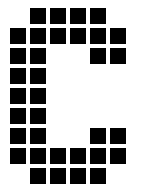

<svg xmlns="http://www.w3.org/2000/svg" viewBox="-20 -465 390 480"><path d="M5 -395V-355H45V-395ZM5 -345V-305H45V-345ZM5 -295V-255H45V-295ZM5 -245V-205H45V-245ZM5 -195V-155H45V-195ZM5 -145V-105H45V-145ZM5 -95V-55H45V-95ZM55 -445V-405H95V-445ZM55 -395V-355H95V-395ZM55 -345V-305H95V-345ZM55 -295V-255H95V-295ZM55 -245V-205H95V-245ZM55 -195V-155H95V-195ZM55 -145V-105H95V-145ZM55 -95V-55H95V-95ZM55 -45V-5H95V-45ZM105 -95V-55H145V-95ZM105 -45V-5H145V-45ZM155 -45V-5H195V-45ZM155 -95V-55H195V-95ZM105 -445V-405H145V-445ZM155 -445V-405H195V-445ZM205 -445V-405H245V-445ZM205 -395V-355H245V-395ZM255 -395V-355H295V-395ZM205 -145V-105H245V-145ZM205 -95V-55H245V-95ZM205 -45V-5H245V-45ZM255 -145V-105H295V-145ZM255 -95V-55H295V-95ZM255 -345V-305H295V-345ZM205 -345V-305H245V-345ZM155 -395V-355H195V-395ZM105 -395V-355H145V-395Z"/></svg>

Font: Nose Transport 13 Square
Style: Regular
Weight: 400
Designer: Nico Rohrbach
Foundry: Nose
Version: Version 1.400;Glyphs 3.2.3 (3260)